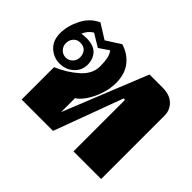

<svg xmlns="http://www.w3.org/2000/svg" viewBox="-119 -773 982 982"><g transform="rotate(45 372.5 -282.0)"><path d="M116 -234Q182 -262 231 -305.5Q280 -349 280 -404Q280 -436 275.5 -459Q271 -482 258 -498L205 -462L136 -504Q107 -487 94 -454Q112 -457 128 -457Q181 -457 205 -431Q229 -405 229 -365Q229 -322 197.5 -294.5Q166 -267 123 -267Q80 -267 47.5 -296.5Q15 -326 15 -380Q15 -432 42.5 -486.5Q70 -541 122 -564L202 -514L280 -564Q333 -548 365.5 -507Q398 -466 398 -401Q398 -359 383.5 -316.5Q369 -274 347 -242Q325 -210 304 -198V-97L488 -553H582Q634 -553 662.5 -526Q691 -499 691 -458V0H491V-368Q491 -373 487 -373H481L343 0H116ZM175 -364Q175 -387 162 -402.5Q149 -418 123 -418Q100 -418 86 -402.5Q72 -387 72 -364Q72 -342 87 -326.5Q102 -311 123 -311Q145 -311 160 -326.5Q175 -342 175 -364Z"/></g></svg>

Font: Taviraj Black
Style: Regular
Weight: 900
Designer: Katatrad Team
Foundry: CadsonDemak
Version: Version 1.001